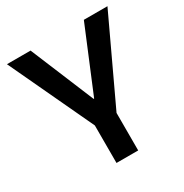

<svg xmlns="http://www.w3.org/2000/svg" viewBox="-163 -829 919 958"><g transform="rotate(-30 297.0 -350.0)"><path d="M8 -700H144L296 -334H299L451 -700H587L359 -214H236ZM235 -272H360V0H235Z"/></g></svg>

Font: Pathway Extreme 12pt SemiBold
Style: Regular
Weight: 600
Version: Version 1.001;gftools[0.9.26]